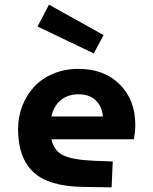

<svg xmlns="http://www.w3.org/2000/svg" viewBox="-20 -786 654 819"><path d="M421.9 -636.2 379.9 -558.1 140.1 -672.9 189 -766.1ZM382.8 -100.1 460.9 -97.2 456.1 13.2 335 11.2Q187.5 9.3 122.3 -52Q57.1 -113.3 57.1 -234.9Q57.1 -287.6 75.2 -334.2Q93.3 -380.9 125.7 -416Q158.2 -451.2 207.3 -471.7Q256.3 -492.2 314.9 -492.2Q424.3 -492.2 490.7 -426Q557.1 -359.9 557.1 -253.9Q557.1 -224.6 550.8 -191.9H199.2Q209.5 -143.1 249.8 -123.5Q290 -104 382.8 -100.1ZM315.9 -383.8Q270 -383.8 240 -359.6Q210 -335.4 199.2 -289.1H418.9Q415 -333 387.9 -358.4Q360.8 -383.8 315.9 -383.8Z"/></svg>

Font: IntelOne Mono Bold
Style: Regular
Weight: 700
Designer: Fred Shallcrass
Foundry: Frere-Jones Type LLC
Version: Version 1.200;hotconv 1.1.0;makeotfexe 2.6.0;FJTRelease1.2